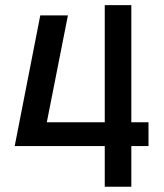

<svg xmlns="http://www.w3.org/2000/svg" viewBox="-20 -713 626 733"><path d="M36.1 -155.3 133.8 -654.3H239.3L158.7 -246.1H379.9V-693.4H481.4V-246.1H546.9V-155.3H481.4V0H379.9V-155.3Z"/></svg>

Font: Cascadia Mono PL
Style: Regular
Weight: 400
Monospace: yes
Designer: Aaron Bell
Foundry: Saja Typeworks
Version: Version 2404.023; ttfautohint (v1.8.4)